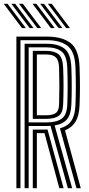

<svg xmlns="http://www.w3.org/2000/svg" viewBox="-40 -993 469 1013"><path d="M46.5 0V-800H206.2Q288.8 -800 332.6 -765.8Q376.5 -731.5 379.8 -638Q381.8 -581.8 381.8 -534.9Q381.8 -488 379.8 -439Q377.8 -384 359.6 -352.9Q341.5 -321.8 303 -305L386.2 0H363.5L276.2 -316Q318 -327.5 337 -356.4Q356 -385.2 358.2 -439.8Q360 -487.2 360.1 -535Q360.2 -582.8 358.2 -637.2Q355.2 -721 316.4 -751Q277.5 -781 206.2 -781H68V0ZM89.8 0V-762.2H206.2Q267 -762.2 300.4 -736.2Q333.8 -710.2 336.5 -636.5Q338.5 -584.5 338.5 -536.1Q338.5 -487.8 336.5 -440.5Q334.5 -389.8 314 -364.2Q293.5 -338.8 248.2 -331L340.8 0H318.2L226.5 -329Q216.8 -328.2 206 -328.2H111.2V0ZM111.2 -347.2H206Q257 -347.2 284.9 -366.4Q312.8 -385.5 315 -441.2Q316.8 -488.8 316.9 -535.9Q317 -583 315 -635.8Q312.5 -699.5 284.6 -721.4Q256.8 -743.2 206.2 -743.2H111.2ZM133 -366V-724.5H206.2Q246.8 -724.5 269 -706.4Q291.2 -688.2 293.2 -635Q295.2 -585.2 295.2 -537.8Q295.2 -490.2 293.2 -442Q291.5 -396.8 269.2 -381.4Q247 -366 206 -366ZM154.5 -385H206Q237.5 -385 254.1 -396.6Q270.8 -408.2 271.8 -442.5Q273.2 -496 273.2 -541.9Q273.2 -587.8 271.8 -634.2Q270.5 -675.2 254.5 -690.4Q238.5 -705.5 206.2 -705.5H154.5ZM133 0V-309.2H182.2Q189.8 -309.2 196.9 -309.4Q204 -309.5 210.8 -309.5L295.5 0H273L194.8 -290.5Q191 -290.5 183.2 -290.5H154.5V0ZM157 -845 60.2 -973H80.5L177.2 -845ZM76 -845 -20.5 -973H-0.2L96.2 -845ZM116.5 -845 20 -973H40.2L136.8 -845ZM309.2 -845 212.5 -973H232.8L329.2 -845ZM228.2 -845 131.5 -973H151.8L248.5 -845ZM268.8 -845 172 -973H192.2L289 -845Z"/></svg>

Font: Big Shoulders Inline Display
Style: Bold
Weight: 700
Designer: Patric King
Foundry: XO Type Co
Version: Version 1.000